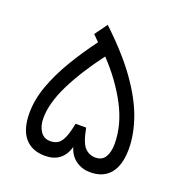

<svg xmlns="http://www.w3.org/2000/svg" viewBox="-119 -752 820 858"><g transform="rotate(20 291.5 -323.0)"><path d="M291.5 -80.6Q268.1 0 185.1 0Q123 0 89.1 -39.6Q55.2 -79.1 55.2 -157.2Q55.2 -219.7 79.3 -286.9Q103.5 -354 144.5 -422.6Q185.5 -491.2 235.4 -558.1L206.5 -586.9L249.5 -646Q353.5 -548.3 414.6 -461.9Q475.6 -375.5 501.7 -299.8Q527.8 -224.1 527.8 -157.2Q527.8 -80.1 495.1 -40Q462.4 0 399.9 0Q361.8 0 332.3 -20.8Q302.7 -41.5 291.5 -80.6ZM121.6 -156.7Q121.6 -118.7 138.2 -94.2Q154.8 -69.8 184.6 -69.8Q205.6 -69.8 220.2 -78.6Q234.9 -87.4 245.8 -111.6Q256.8 -135.7 265.6 -181.6H315.9Q328.6 -112.8 349.4 -91.3Q370.1 -69.8 399.9 -69.8Q431.6 -69.8 446 -93.8Q460.4 -117.7 460.4 -156.7Q460.4 -246.6 412.4 -337.4Q364.3 -428.2 287.1 -509.3Q209 -405.3 165.3 -316.2Q121.6 -227.1 121.6 -156.7Z"/></g></svg>

Font: Vazirmatn UI FD Light
Style: Regular
Weight: 300
Designer: Saber Rastikerdar
Foundry: Saber Rastikerdar
Version: Version 33.003